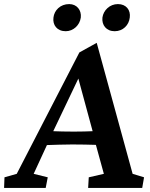

<svg xmlns="http://www.w3.org/2000/svg" viewBox="-38 -921 733 941"><path d="M-18 0H186L196 -52L127 -69L192 -210C231 -211 270 -213 316 -213C360 -213 397 -212 432 -211L471 -69L397 -52L394 0H659L668 -52L612 -69L436 -711L351 -664L44 -69L-16 -52ZM223 -278 346 -536 416 -278C392 -277 361 -276 324 -276C281 -276 249 -277 223 -278ZM224 -835C219 -798 242 -768 284 -768C322 -768 353 -798 358 -835C362 -871 339 -901 301 -901C258 -901 228 -871 224 -835ZM464 -835C460 -798 483 -768 524 -768C565 -768 594 -798 598 -835C603 -871 581 -901 540 -901C500 -901 469 -871 464 -835Z"/></svg>

Font: TPK Tissa Web SemiBold
Style: Italic
Weight: 600
Italic angle: -7°
Designer: Jacques Le Bailly, Suppakit Chalermlarp | Katatrad Co.,Ltd.
Foundry: Jacques Le Bailly, Cadson Demak Co.,Ltd.
Version: Version 5.000;Glyphs 3.1.2 (3151)